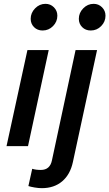

<svg xmlns="http://www.w3.org/2000/svg" viewBox="-20 -762 570 1001"><path d="M202 -603Q175 -603 157.5 -620.5Q140 -638 140 -664Q140 -695 163 -718.5Q186 -742 217 -742Q243 -742 261 -724Q279 -706 279 -680Q279 -649 256.5 -626Q234 -603 202 -603ZM14 0 123 -501H234L126 0ZM453 -603Q426 -603 408.5 -620.5Q391 -638 391 -664Q391 -695 414 -718.5Q437 -742 468 -742Q494 -742 512 -724Q530 -706 530 -680Q530 -649 507.5 -626Q485 -603 453 -603ZM198 219Q181 219 160.5 215.5Q140 212 128 208L148 118Q166 124 193 124Q241 124 251 73L374 -501H486L360 83Q346 148 304 183.5Q262 219 198 219Z"/></svg>

Font: Red Hat Text Medium
Style: Italic
Weight: 500
Italic angle: -12°
Designer: Pentagram, MCKL
Foundry: Pentagram, MCKL
Version: Version 1.023; ttfautohint (v1.8.3)